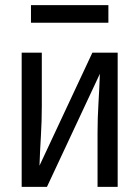

<svg xmlns="http://www.w3.org/2000/svg" viewBox="-20 -724 540 744"><path d="M64 0V-520H142V-312Q142 -254 138.5 -197Q135 -140 133 -82L338 -520H436V0H358V-208Q358 -266 361.5 -323Q365 -380 367 -438L162 0ZM100 -636V-704H400V-636Z"/></svg>

Font: Iosevka SS04
Style: Regular
Weight: 400
Monospace: yes
Designer: Belleve Invis
Foundry: Belleve Invis
Version: Version 19.0.0; ttfautohint (v1.8.4)